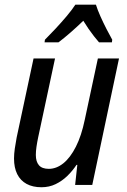

<svg xmlns="http://www.w3.org/2000/svg" viewBox="-20 -786 541 816"><path d="M156.2 9.8Q119.1 9.8 93 -4.4Q66.9 -18.6 53.2 -45.9Q39.6 -73.2 39.6 -112.3Q39.6 -131.8 43 -155.3Q46.4 -178.7 50.8 -201.7L122.6 -537.6H213.9L142.1 -201.7Q137.7 -180.7 135 -161.9Q132.3 -143.1 132.3 -127.4Q132.3 -99.1 145.5 -83.7Q158.7 -68.4 187.5 -68.4Q219.7 -68.4 249.3 -92Q278.8 -115.7 302.5 -162.4Q326.2 -209 340.3 -277.3L396 -537.6H485.8L372.1 0H299.3L308.6 -85.4H305.2Q288.1 -59.6 265.9 -38.1Q243.7 -16.6 216.3 -3.4Q189 9.8 156.2 9.8ZM169.4 -606 170.9 -617.2Q191.4 -637.7 215.6 -663.6Q239.7 -689.5 262.5 -716.3Q285.2 -743.2 300.3 -766.1H387.7Q394.5 -744.1 406.7 -716.8Q418.9 -689.5 432.6 -662.8Q446.3 -636.2 457 -617.2L455.6 -606H400.9Q390.6 -617.7 379.2 -632.3Q367.7 -647 356.2 -663.6Q344.7 -680.2 334 -697.8Q306.2 -670.9 279.3 -647.5Q252.4 -624 228.5 -606Z"/></svg>

Font: Open Sans SemiCondensed Medium
Style: Italic
Weight: 500
Width: 4
Italic angle: -12°
Designer: Monotype Design Team
Foundry: Monotype Imaging Inc.
Version: Version 3.000